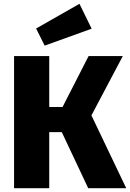

<svg xmlns="http://www.w3.org/2000/svg" viewBox="-20 -990 684 1010"><path d="M644 0H444L305 -295H239V0H54V-695H239V-427H309L446 -695H626L461 -383ZM215 -750 170 -840 398 -970 462 -839Z"/></svg>

Font: Trujillo ExtraBold
Style: Regular
Weight: 800
Designer: Fira Sans original fonts by bBox Type GmbH, Carrois Corporate GbR, & Edenspiekermann AG / Changes by Cristiano Sobral
Foundry: Fira Sans original fonts by bBox Type GmbH, Carrois Corporate GbR, & Edenspiekermann AG / Changes by Cristiano Sobral
Version: Version 4.301;July 28, 2020;FontCreator 13.0.0.2655 64-bit